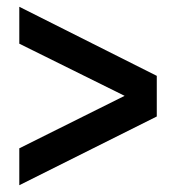

<svg xmlns="http://www.w3.org/2000/svg" viewBox="-20 -542 519 567"><path d="M37 5V-104L348 -259L37 -413V-522L443 -318V-198Z"/></svg>

Font: Archivo Narrow SemiBold
Style: Regular
Weight: 600
Designer: Hector Gatti
Foundry: Omnibus-Type
Version: Version 3.002